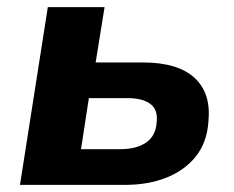

<svg xmlns="http://www.w3.org/2000/svg" viewBox="-20 -518 657 538"><path d="M36 0 114 -498H273L248 -343H380Q478 -343 525 -300Q572 -257 564 -177Q560 -119 529 -80Q498 -41 447 -20.5Q396 0 331 0ZM207 -100H317Q363 -100 390 -119Q417 -138 419 -176Q423 -211 401 -227Q379 -243 338 -243H229Z"/></svg>

Font: Nunito Sans 9pt ExtraBold
Style: Italic
Weight: 800
Italic angle: -9°
Version: Version 3.101;gftools[0.9.27]